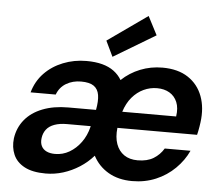

<svg xmlns="http://www.w3.org/2000/svg" viewBox="-54 -825 1042 898"><g transform="rotate(5 467.5 -376.0)"><path d="M192 12Q130 12 92.5 -8Q55 -28 40 -62.5Q25 -97 30 -139Q37 -189 67.5 -226.5Q98 -264 150 -284.5Q202 -305 271 -305H401Q409 -347 404.5 -375Q400 -403 380 -417Q360 -431 320 -431Q281 -431 250.5 -413Q220 -395 207 -360H89Q104 -413 140 -450.5Q176 -488 227.5 -508.5Q279 -529 337 -529Q379 -529 411 -520.5Q443 -512 466 -495Q489 -478 503 -454Q541 -490 590 -509.5Q639 -529 694 -529Q767 -529 814.5 -497.5Q862 -466 882 -412Q902 -358 893 -290Q892 -281 890 -269.5Q888 -258 886 -247.5Q884 -237 882 -230H508Q503 -186 514.5 -154Q526 -122 551.5 -104.5Q577 -87 615 -87Q660 -87 689.5 -105Q719 -123 737 -153H858Q837 -107 798.5 -69Q760 -31 709 -9.5Q658 12 598 12Q533 12 486 -15.5Q439 -43 414 -91Q386 -59 350 -36Q314 -13 274 -0.5Q234 12 192 12ZM228 -83Q264 -83 295 -101Q326 -119 349 -150.5Q372 -182 382 -223L383 -227H271Q237 -227 212.5 -218Q188 -209 175 -192Q162 -175 159 -152Q156 -130 163.5 -114.5Q171 -99 187.5 -91Q204 -83 228 -83ZM524 -307H777Q783 -347 771.5 -374.5Q760 -402 735.5 -416.5Q711 -431 677 -431Q644 -431 614 -417Q584 -403 560.5 -375.5Q537 -348 524 -307ZM456 -559 421 -632 608 -764 653 -677Z"/></g></svg>

Font: DM Sans 11pt SemiBold
Style: Italic
Weight: 600
Italic angle: -10°
Version: Version 4.004;gftools[0.9.30]